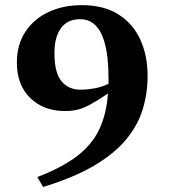

<svg xmlns="http://www.w3.org/2000/svg" viewBox="-20 -703 655 746"><path d="M147.5 23.5 125 -15Q221 -52 279 -96.2Q337 -140.5 365.2 -199.5Q393.5 -258.5 399.5 -339.5Q358 -311.5 330.5 -296.8Q303 -282 281 -276.8Q259 -271.5 233 -271.5Q149.5 -271.5 97.5 -322.2Q45.5 -373 45.5 -459.5Q45.5 -529.5 78.8 -579.8Q112 -630 169 -656.5Q226 -683 298 -683Q383.5 -683 440.2 -647Q497 -611 525.2 -549Q553.5 -487 553.5 -408.5Q553.5 -340.5 534.5 -278.2Q515.5 -216 470 -161Q424.5 -106 345.8 -59.5Q267 -13 147.5 23.5ZM191.5 -497Q191.5 -420 219 -387.2Q246.5 -354.5 292.5 -354.5Q317.5 -354.5 346 -359.5Q374.5 -364.5 401.5 -377.5Q401.5 -388 401.5 -399Q401.5 -628.5 291.5 -628.5Q242 -628.5 216.8 -593.5Q191.5 -558.5 191.5 -497Z"/></svg>

Font: Newsreader 16pt
Style: Bold
Weight: 700
Designer: Hugues Gentile
Foundry: Production Type
Version: Version 1.003; ttfautohint (v1.8.3)